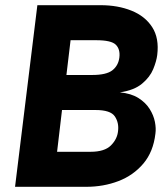

<svg xmlns="http://www.w3.org/2000/svg" viewBox="-20 -720 644 740"><path d="M38 0 124 -700H368Q434 -700 486.5 -679Q539 -658 566.5 -615.5Q594 -573 586 -508Q583 -484 570.5 -453.5Q558 -423 527.5 -397.5Q497 -372 442 -364Q485 -360 513 -342.5Q541 -325 556.5 -300.5Q572 -276 577 -250.5Q582 -225 579 -205Q571 -135 532.5 -89.5Q494 -44 436.5 -22Q379 0 312 0ZM236 -431H335Q390 -431 413 -449Q436 -467 440 -498Q444 -530 426.5 -547.5Q409 -565 351 -565H252ZM200 -135H329Q383 -135 407.5 -159.5Q432 -184 435 -215Q439 -247 422.5 -271.5Q406 -296 348 -296H219Z"/></svg>

Font: Haskoy ExtraBold
Style: Italic
Weight: 800
Designer: Ertekin Erdin
Foundry: Ertekin Erdin
Version: Version 2.000; ttfautohint (v1.8.4.7-5d5b)